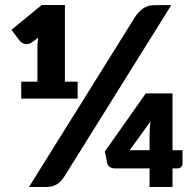

<svg xmlns="http://www.w3.org/2000/svg" viewBox="-20 -749 752 769"><path d="M671 -147.5H711V-94Q711 -86.5 705.5 -80.5Q700 -74.5 691 -74.5H671V0H579V-74.5H442Q427.5 -74.5 419.2 -80.8Q411 -87 409 -96.5L400 -142.5L564 -375H671ZM65 -422H130V-571L133 -598L108 -579.5Q98 -572.5 87 -572.5Q78 -572.5 70.8 -576.2Q63.5 -580 60 -584.5L26 -629.5L147 -729H240V-422H291V-354H65ZM579 -202Q579 -215 579.8 -230.5Q580.5 -246 582.5 -262.5L499.5 -147.5H579ZM238 -42.5Q230 -30 221.8 -21.8Q213.5 -13.5 204.2 -8.8Q195 -4 184.5 -2Q174 0 162 0H96L520 -679.5Q535 -703 554 -715.8Q573 -728.5 600 -728.5H666Z"/></svg>

Font: LatoHex
Style: Regular
Weight: 900
Designer: Lukasz Dziedzic
Foundry: tyPoland Lukasz Dziedzic
Version: Version 1.104; Western+Polish opensource